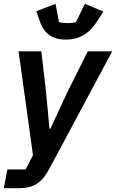

<svg xmlns="http://www.w3.org/2000/svg" viewBox="-46 -793 612 1013"><path d="M417 -522H546L216 94Q202 121 186.5 141Q171 161 152 174Q133 187 108.5 193.5Q84 200 52 200H-26L-7 101H89L128 26L52 -522H172L197 -308L215 -114H220L310 -308ZM300 -584Q249 -584 215 -607.5Q181 -631 162 -686L146 -734L247 -773L265 -677Q273 -674 286 -672.5Q299 -671 311 -671Q325 -671 336.5 -672.5Q348 -674 355 -677L402 -773L499 -732L470 -686Q438 -634 396.5 -609Q355 -584 300 -584Z"/></svg>

Font: IBM Plex Sans SmBld
Style: Italic
Weight: 600
Italic angle: -11°
Designer: Mike Abbink, Paul van der Laan, Pieter van Rosmalen
Foundry: Bold Monday
Version: Version 3.005